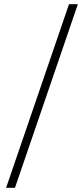

<svg xmlns="http://www.w3.org/2000/svg" viewBox="-20 -730 396 910"><path d="M9 160 307 -710H349L51 160Z"/></svg>

Font: Assistant Light
Style: Regular
Weight: 300
Designer: Hebrew By Ben Nathan, Latin by Paul Hunt
Version: Version 2.001;PS 002.001;hotconv 1.0.88;makeotf.lib2.5.64775